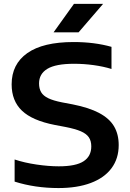

<svg xmlns="http://www.w3.org/2000/svg" viewBox="-20 -968 678 998"><path d="M56 -24V-139Q107 -122 169.5 -112.8Q232 -103.5 285.5 -103.5Q374.5 -103.5 414.5 -129.8Q454.5 -156 454.5 -207Q454.5 -235.5 441.8 -254.2Q429 -273 400.2 -285.5Q371.5 -298 320.5 -308L265 -318.5Q147.5 -341.5 94 -392.8Q40.5 -444 40.5 -529.5Q40.5 -634.5 122 -692Q203.5 -749.5 362.5 -749.5Q471 -749.5 559.5 -724.5V-609.5Q517.5 -622.5 466.8 -629.5Q416 -636.5 365 -636.5Q269.5 -636.5 226.2 -610.2Q183 -584 183 -534.5Q183 -507 194 -488.5Q205 -470 230.8 -457.5Q256.5 -445 302 -436L357.5 -425.5Q443.5 -408.5 496.2 -380.2Q549 -352 573 -311Q597 -270 597 -214Q597 -144 559.8 -93.8Q522.5 -43.5 452 -17Q381.5 9.5 284 9.5Q162 9.5 56 -24ZM258.5 -800 364.5 -948H516L388.5 -800Z"/></svg>

Font: Encode Sans Expanded SemiBold
Style: Regular
Weight: 600
Width: 7
Designer: Multiple Designers
Foundry: Impallari Type
Version: Version 2.000